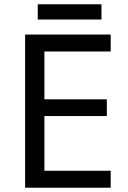

<svg xmlns="http://www.w3.org/2000/svg" viewBox="-20 -875 596 895"><path d="M496 0H97V-714H496V-635H187V-412H478V-334H187V-79H496ZM453 -855V-784H156V-855Z"/></svg>

Font: Noto Sans Old Sogdian
Style: Regular
Weight: 400
Designer: Monotype Design Team
Foundry: Monotype Imaging Inc.
Version: Version 2.002; ttfautohint (v1.8.4.7-5d5b)